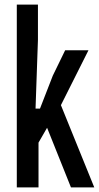

<svg xmlns="http://www.w3.org/2000/svg" viewBox="-20 -820 433 840"><path d="M53.5 0V-800H146V-645.5L135.5 -345H155L211 -489L265 -600H367L246.5 -360L392.5 0H290.5L186 -261L148.5 -196V0Z"/></svg>

Font: Big Shoulders Text Thin SemiBold
Style: Regular
Weight: 600
Version: Version 2.002